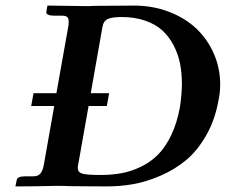

<svg xmlns="http://www.w3.org/2000/svg" viewBox="-20 -667 809 688"><path d="M259.8 -75.2Q258.8 -71.3 258.8 -64Q258.8 -49.8 274.7 -44.9Q290.5 -40 339.8 -40Q380.9 -40 415.5 -46.4Q450.2 -52.7 485.1 -69.6Q520 -86.4 546.6 -113.3Q573.2 -140.1 594 -183.6Q614.7 -227.1 625 -284.2Q631.8 -333 631.8 -367.2Q631.8 -405.8 625 -439.7Q618.2 -473.6 602.1 -504.6Q585.9 -535.6 561.8 -557.9Q537.6 -580.1 500.2 -593Q462.9 -606 416 -606Q383.3 -606 367.2 -599.4Q351.1 -592.8 347.2 -570.8L305.2 -333H371.1L362.8 -287.1H297.4ZM40 -22Q42 -35.2 70.8 -35.2H100.1Q116.2 -35.2 124.8 -45.2Q133.3 -55.2 137.2 -77.1L174.3 -287.1H91.8L100.1 -333H182.1L224.1 -568.8Q226.1 -577.6 226.1 -589.8Q226.1 -601.6 220.7 -606.2Q215.3 -610.8 202.1 -610.8H173.8Q159.7 -610.8 152.1 -614.5Q144.5 -618.2 146 -624L149.9 -647L296.9 -645Q300.3 -645 307.1 -645.5Q314 -646 316.9 -646Q348.6 -646 398.9 -646.5Q449.2 -647 460 -647Q526.9 -647 584.7 -625Q642.6 -603 682.9 -565.2Q723.1 -527.3 746.1 -475.1Q769 -422.9 769 -363.8Q769 -335.9 763.2 -309.1Q751 -238.3 719.2 -182.6Q687.5 -127 647 -93.3Q606.4 -59.6 555.7 -37.6Q504.9 -15.6 458 -7.3Q411.1 1 362.8 1Q327.1 1 283.4 0.5Q239.7 0 229 0Q210.9 -1 183.1 -1Q99.1 1 35.2 1Z"/></svg>

Font: Linux Libertine G
Style: Bold Italic
Weight: 700
Italic angle: -11.5°
Designer: Philipp H. Poll
Foundry: Philipp H. Poll
Version: Version 4.1.0